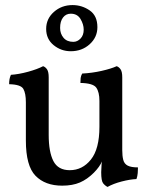

<svg xmlns="http://www.w3.org/2000/svg" viewBox="-20 -728 604 757"><path d="M225 4Q158 4 120 -35Q82 -74 82 -174V-325Q82 -360 72 -377.5Q62 -395 16 -396Q16 -407 17.5 -415.5Q19 -424 23 -433Q54 -435 90.5 -445Q127 -455 150 -467Q159 -464 165.5 -454.5Q172 -445 172 -423V-196Q172 -129 190.5 -93Q209 -57 255 -57Q305 -57 338.5 -99Q372 -141 372 -228V-330Q372 -365 359.5 -382.5Q347 -400 297 -401Q297 -412 298 -420.5Q299 -429 304 -438Q343 -440 380.5 -448.5Q418 -457 440 -467Q449 -464 455.5 -454.5Q462 -445 462 -423V-133L384 -96Q379 -83 370 -70.5Q361 -58 350 -47Q324 -21 295 -8.5Q266 4 225 4ZM404 9Q394 4 386.5 -5.5Q379 -15 379 -49Q379 -60 380.5 -80Q382 -100 389 -136H462Q462 -113 466 -97.5Q470 -82 483.5 -75Q497 -68 524 -68Q524 -58 523 -45.5Q522 -33 518 -22Q493 -21 460 -12.5Q427 -4 404 9ZM259 -526Q221 -526 191.5 -550Q162 -574 162 -614Q162 -654 192.5 -681Q223 -708 266 -708Q303 -708 333.5 -687Q364 -666 364 -621Q364 -581 333.5 -553.5Q303 -526 259 -526ZM269 -563Q285 -563 297.5 -576Q310 -589 310 -611Q310 -632 297.5 -653Q285 -674 259 -674Q240 -674 228.5 -659Q217 -644 217 -618Q217 -595 230.5 -579Q244 -563 269 -563Z"/></svg>

Font: Vollkorn
Style: Regular
Weight: 400
Designer: Friedrich Althausen
Foundry: Friedrich Althausen
Version: Version 5.001